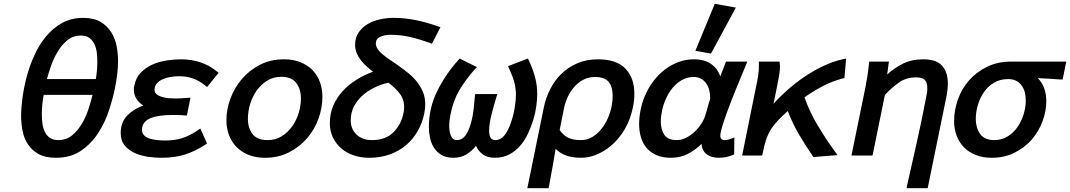

<svg xmlns="http://www.w3.org/2000/svg" viewBox="-20 -818 5629 1010"><path d="M492 -494Q492 -517 489 -542Q486 -567 476 -587Q466 -607 449.5 -619Q433 -631 405 -631Q365 -631 334.5 -606.5Q304 -582 281 -542Q261 -508 248 -470.5Q235 -433 227 -402H484Q488 -425 490 -448Q492 -471 492 -494ZM414 -173Q434 -208 446.5 -247.5Q459 -287 467 -319H210Q205 -293 202.5 -267Q200 -241 200 -215Q200 -190 203.5 -166Q207 -142 216.5 -123Q226 -104 243 -92.5Q260 -81 287 -81Q329 -81 360 -106.5Q391 -132 414 -173ZM91 -209Q91 -248 98 -301.5Q105 -355 120 -412.5Q135 -470 160 -525.5Q185 -581 221.5 -625.5Q258 -670 306.5 -697Q355 -724 418 -724Q474 -724 509.5 -702.5Q545 -681 565.5 -648Q586 -615 593.5 -575Q601 -535 601 -497Q601 -462 596.5 -426.5Q592 -391 585 -356Q575 -305 554.5 -241Q534 -177 498 -120.5Q462 -64 407.5 -26Q353 12 274 12Q218 12 182.5 -8Q147 -28 126.5 -59.5Q106 -91 98.5 -130.5Q91 -170 91 -209Z M734 -263Q711 -277 697.5 -298.5Q684 -320 684 -348Q684 -359 687 -369Q695 -410 721 -436.5Q747 -463 782 -478.5Q817 -494 857 -500Q897 -506 933 -506Q985 -506 1033 -490.5Q1081 -475 1120 -443L1130 -435L1069 -360L1057 -370Q1000 -417 922 -417Q899 -417 876 -413Q853 -409 834.5 -400.5Q816 -392 804.5 -378.5Q793 -365 793 -345Q793 -320 830 -309Q847 -303 867.5 -301.5Q888 -300 904 -300Q933 -300 963 -303L982 -304L963 -210L950 -211Q931 -213 913 -213Q895 -213 877 -213Q852 -213 825 -209.5Q798 -206 775 -198Q753 -189 740 -174Q727 -159 727 -134Q727 -103 767 -89Q787 -83 809 -81Q831 -79 850 -79Q900 -79 939 -91.5Q978 -104 1019 -132L1034 -142L1069 -63L1060 -57Q1004 -21 951 -4.5Q898 12 828 12Q798 12 761 7Q724 2 691.5 -12Q659 -26 637 -51.5Q615 -77 615 -118Q615 -175 649 -210Q683 -245 734 -263Z M1563 -300Q1563 -349 1538.5 -381.5Q1514 -414 1460 -414Q1418 -414 1385 -393.5Q1352 -373 1329.5 -340.5Q1307 -308 1295.5 -269Q1284 -230 1284 -194Q1284 -145 1308.5 -113Q1333 -81 1387 -81Q1430 -81 1462.5 -101.5Q1495 -122 1517.5 -154Q1540 -186 1551.5 -224.5Q1563 -263 1563 -300ZM1171 -186Q1171 -242 1192 -299Q1213 -356 1252 -402Q1291 -448 1347 -477Q1403 -506 1474 -506Q1523 -506 1561 -490.5Q1599 -475 1624.5 -448.5Q1650 -422 1663 -386Q1676 -350 1676 -308Q1676 -251 1655.5 -194Q1635 -137 1596 -91.5Q1557 -46 1501 -17Q1445 12 1374 12Q1325 12 1287 -3.5Q1249 -19 1223.5 -45.5Q1198 -72 1184.5 -108Q1171 -144 1171 -186Z M2103 -226Q2106 -240 2106 -254Q2106 -296 2082.5 -326Q2059 -356 2023 -383Q1983 -374 1947 -356Q1911 -338 1884 -313Q1857 -288 1841 -256Q1825 -224 1825 -185Q1825 -139 1855.5 -110Q1886 -81 1937 -81Q2008 -81 2049.5 -122Q2091 -163 2103 -226ZM1848 -582Q1848 -621 1867 -648Q1886 -675 1915 -692Q1944 -709 1979.5 -716.5Q2015 -724 2049 -724Q2111 -724 2168.5 -712Q2226 -700 2282 -680L2297 -675L2252 -588L2239 -593Q2190 -611 2139 -623Q2088 -635 2036 -635Q2004 -635 1980.5 -624.5Q1957 -614 1957 -589Q1957 -562 1993 -532Q2002 -524 2012 -517Q2022 -510 2033 -502Q2045 -494 2057 -486Q2069 -478 2081 -469Q2105 -452 2129.5 -432Q2154 -412 2173.5 -387.5Q2193 -363 2205 -334Q2217 -305 2217 -269Q2217 -247 2212 -222Q2202 -172 2177.5 -129Q2153 -86 2116 -54.5Q2079 -23 2030 -5.5Q1981 12 1922 12Q1878 12 1840 -1Q1802 -14 1774.5 -38Q1747 -62 1731 -95.5Q1715 -129 1715 -170Q1715 -220 1733 -262Q1751 -304 1782 -338Q1813 -372 1854.5 -398Q1896 -424 1942 -441Q1925 -454 1908.5 -469Q1892 -484 1878.5 -501Q1865 -518 1856.5 -538.5Q1848 -559 1848 -582Z M2484 -51Q2464 -25 2434.5 -6.5Q2405 12 2366 12Q2327 12 2301.5 -3.5Q2276 -19 2261.5 -43Q2247 -67 2241.5 -95.5Q2236 -124 2236 -149Q2236 -250 2279.5 -338Q2323 -426 2390 -501L2398 -510L2489 -465L2477 -453Q2427 -396 2395.5 -342Q2364 -288 2350 -217Q2347 -201 2345 -186Q2343 -171 2343 -155Q2343 -143 2345 -129Q2347 -115 2352 -104Q2361 -81 2384 -81Q2410 -81 2427.5 -104Q2445 -127 2457 -169Q2468 -208 2472 -248Q2476 -288 2478 -311L2480 -323H2596L2591 -306Q2585 -287 2578.5 -264Q2572 -241 2566 -217.5Q2560 -194 2556.5 -171.5Q2553 -149 2553 -131Q2553 -108 2560 -94.5Q2567 -81 2587 -81Q2613 -81 2633.5 -106Q2654 -131 2668 -174Q2682 -214 2688 -254.5Q2694 -295 2694 -317Q2694 -355 2684.5 -388.5Q2675 -422 2658 -458L2652 -470L2757 -510L2763 -498Q2783 -455 2794.5 -412.5Q2806 -370 2806 -322Q2806 -296 2801.5 -261.5Q2797 -227 2786 -190Q2775 -153 2758 -116.5Q2741 -80 2716.5 -51.5Q2692 -23 2659 -5.5Q2626 12 2583 12Q2545 12 2520.5 -5.5Q2496 -23 2484 -51Z M3035 -81Q3069 -81 3096 -97.5Q3123 -114 3143.5 -139.5Q3164 -165 3177.5 -196Q3191 -227 3197 -256Q3203 -286 3203 -315Q3203 -361 3182 -387Q3161 -413 3110 -413Q3076 -413 3048.5 -398.5Q3021 -384 3000.5 -360.5Q2980 -337 2966.5 -308Q2953 -279 2947 -249Q2941 -220 2935.5 -191.5Q2930 -163 2924 -134Q2944 -105 2970 -93Q2996 -81 3035 -81ZM2841 -254Q2851 -303 2874 -348.5Q2897 -394 2932.5 -429Q2968 -464 3016.5 -485Q3065 -506 3126 -506Q3223 -506 3270 -457Q3317 -408 3317 -325Q3317 -306 3315 -288Q3313 -270 3309 -252Q3303 -223 3293 -195Q3283 -167 3268 -141Q3252 -113 3228.5 -85.5Q3205 -58 3175 -36.5Q3145 -15 3109.5 -1.5Q3074 12 3035 12Q2996 12 2962.5 1.5Q2929 -9 2903 -35Q2895 15 2886 63.5Q2877 112 2868 161L2866 172H2754L2757 157Z M3692 -217Q3693 -219 3697 -233Q3701 -247 3705 -263Q3707 -271 3709.5 -278.5Q3712 -286 3714 -291Q3716 -299 3716 -301Q3716 -323 3711 -343Q3706 -363 3695.5 -378.5Q3685 -394 3668.5 -403.5Q3652 -413 3629 -413Q3595 -413 3567 -397Q3539 -381 3518 -355.5Q3497 -330 3483 -298.5Q3469 -267 3463 -237Q3460 -223 3458 -208.5Q3456 -194 3456 -180Q3456 -137 3474.5 -109Q3493 -81 3539 -81Q3565 -81 3589.5 -93.5Q3614 -106 3635 -126Q3656 -146 3671 -170Q3686 -194 3692 -217ZM3769 -416 3799 -494H3911L3904 -476Q3899 -464 3890.5 -443.5Q3882 -423 3871.5 -397.5Q3861 -372 3849 -343Q3837 -314 3826 -285Q3814 -255 3804 -226.5Q3794 -198 3786 -174Q3778 -150 3773.5 -132Q3769 -114 3769 -104Q3769 -81 3793 -81Q3807 -81 3822 -87L3843 -95L3842 -6L3833 -2Q3799 12 3762 12Q3722 12 3697.5 -6.5Q3673 -25 3670 -61Q3639 -30 3599.5 -9Q3560 12 3509 12Q3464 12 3432 -2.5Q3400 -17 3380 -41.5Q3360 -66 3351 -98Q3342 -130 3342 -165Q3342 -201 3350 -241Q3362 -302 3393 -355Q3410 -384 3434 -411.5Q3458 -439 3488.5 -460Q3519 -481 3554.5 -493.5Q3590 -506 3630 -506Q3686 -506 3720.5 -481.5Q3755 -457 3769 -416ZM3638 -551 3740 -798 3851 -778 3720 -536Z M4049 -272Q4083 -310 4124.5 -346.5Q4166 -383 4212.5 -414.5Q4259 -446 4309.5 -470Q4360 -494 4411 -506L4431 -510L4422 -407L4412 -405Q4358 -391 4307.5 -364.5Q4257 -338 4212 -306Q4238 -231 4281 -159Q4324 -87 4372 -21L4386 -2L4259 8L4254 1Q4216 -54 4182 -112.5Q4148 -171 4124 -234Q4093 -206 4071.5 -183.5Q4050 -161 4035 -137Q4020 -113 4010 -83Q4000 -53 3992 -11L3989 0H3884L3956 -356Q3963 -387 3968 -418Q3973 -449 3972 -481V-494H4081L4082 -482Q4082 -480 4082.5 -477.5Q4083 -475 4083 -472Q4083 -446 4078.5 -420.5Q4074 -395 4069 -370Z M4647 -426Q4685 -461 4730.5 -483.5Q4776 -506 4837 -506Q4906 -506 4936 -472Q4966 -438 4966 -380Q4966 -345 4958 -307L4860 172H4749L4752 156Q4778 41 4803.5 -72.5Q4829 -186 4851 -302Q4854 -315 4856 -327.5Q4858 -340 4858 -353Q4858 -384 4845 -397.5Q4832 -411 4799 -411Q4747 -411 4709 -384Q4671 -357 4635 -319L4570 0H4459L4532 -356Q4538 -387 4543 -418.5Q4548 -450 4551 -482L4552 -494H4656Z M5376 -289Q5376 -312 5371 -332Q5366 -352 5354.5 -368Q5343 -384 5325.5 -393Q5308 -402 5283 -402Q5241 -402 5209 -383Q5177 -364 5156 -333.5Q5135 -303 5124 -265.5Q5113 -228 5113 -192Q5113 -146 5136 -113.5Q5159 -81 5210 -81Q5250 -81 5281 -100.5Q5312 -120 5333 -150.5Q5354 -181 5365 -218Q5376 -255 5376 -289ZM5439 -407Q5464 -382 5474 -350.5Q5484 -319 5484 -287Q5484 -233 5464 -179.5Q5444 -126 5407 -83.5Q5370 -41 5316.5 -14.5Q5263 12 5197 12Q5149 12 5112 -3Q5075 -18 5050 -44Q5025 -70 5012 -105Q4999 -140 4999 -181Q4999 -238 5019 -294.5Q5039 -351 5077.5 -395Q5116 -439 5172 -466.5Q5228 -494 5299 -494H5589L5570 -400H5556Q5527 -402 5497.5 -404Q5468 -406 5439 -407Z"/></svg>

Font: Codetta
Style: Bold Italic
Weight: 700
Italic angle: -11°
Designer: Ulrich Proeller
Foundry: PROSA GmbH
Version: Version 2.00;September 29, 2018;FontCreator 11.5.0.2427 64-b